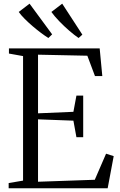

<svg xmlns="http://www.w3.org/2000/svg" viewBox="-20 -1000 640 1020"><path d="M102.5 -40.5V-702L27.5 -715.5V-743H509.5L523.5 -596H484.5L444 -704L182 -709.5V-398L370 -406L386 -492H422V-271H386L370 -359L182 -366V-34.5L483.5 -45L543.5 -183.5L584 -170.5L552 0H26V-27.5ZM236.5 -798.5Q219.5 -809 197.5 -825.5Q175.5 -842 153 -861.2Q130.5 -880.5 111 -900Q91.5 -919.5 79.5 -936.5L137 -980.5L257 -817.5L237.5 -798.5ZM397 -798.5Q375.5 -813 348 -836.8Q320.5 -860.5 294.8 -887.2Q269 -914 253 -936.5L310.5 -980.5L417.5 -816L398 -798.5Z"/></svg>

Font: Merriweather 96pt Light
Style: Regular
Weight: 300
Version: Version 2.100